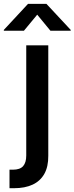

<svg xmlns="http://www.w3.org/2000/svg" viewBox="-68 -784 391 1008"><path d="M69.8 -545.9H185.5V33.7Q186 90.8 164.8 128.7Q143.6 166.5 103.3 185.3Q63 204.1 5.4 204.1H-18.1V106.9H-0.5Q37.1 106.9 53.5 88.1Q69.8 69.3 69.8 32.7ZM57.6 -622.6H-47.9V-627L79.1 -763.7H175.8L303.2 -627V-622.6H196.8L127.4 -707Z"/></svg>

Font: Inter
Style: 540
Weight: 540
Designer: Rasmus Andersson
Foundry: rsms
Version: Version 4.001;git-66647c0bb